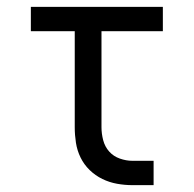

<svg xmlns="http://www.w3.org/2000/svg" viewBox="-20 -540 565 560"><path d="M428 0H366Q344 0 321.5 -4Q299 -8 278.5 -18Q258 -28 241.5 -44Q225 -60 215 -80.5Q205 -101 201.5 -123.5Q198 -146 198 -169V-449H70V-520H455V-449H276V-169Q276 -150 281 -131Q286 -112 298.5 -98Q311 -84 329.5 -77.5Q348 -71 366 -71H428Z"/></svg>

Font: Iosevka Pride
Style: Regular
Weight: 400
Monospace: yes
Designer: Belleve Invis
Foundry: Belleve Invis
Version: Version 30.3.1; ttfautohint (v1.8.4)